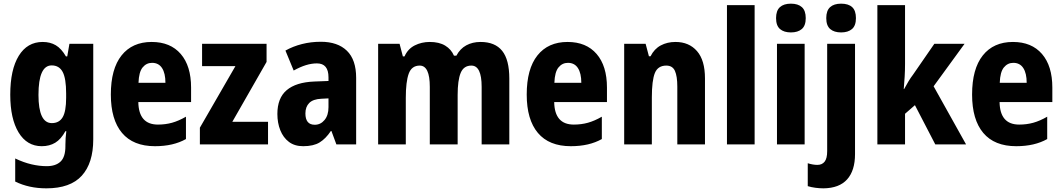

<svg xmlns="http://www.w3.org/2000/svg" viewBox="-20 -788 5797 1048"><path d="M213 -559Q254 -559 284.5 -541Q315 -523 340 -480H347L359 -549H489V-27Q489 102 426.5 171Q364 240 233 240Q138 240 63 203V77Q109 99 152 109Q195 119 235 119Q284 119 310.5 94Q337 69 337 10V3Q337 -35 342 -72H337Q313 -28 281.5 -9Q250 10 208 10Q127 10 81.5 -65Q36 -140 36 -271Q36 -408 82.5 -483.5Q129 -559 213 -559ZM262 -431Q190 -431 190 -270Q190 -116 263 -116Q303 -116 322 -148Q341 -180 341 -254V-278Q341 -360 322 -395.5Q303 -431 262 -431Z M808 -559Q910 -559 966.5 -493.5Q1023 -428 1023 -310V-231H735Q737 -108 842 -108Q883 -108 919 -118Q955 -128 995 -151V-29Q926 10 826 10Q707 10 646 -62.5Q585 -135 585 -272Q585 -412 643.5 -485.5Q702 -559 808 -559ZM810 -445Q779 -445 758.5 -420Q738 -395 736 -336H883Q883 -388 864.5 -416.5Q846 -445 810 -445Z M1443 0H1071V-91L1265 -427H1083V-549H1435V-450L1248 -123H1443Z M1731 -560Q1823 -560 1873.5 -511Q1924 -462 1924 -363V0H1816L1789 -73H1786Q1758 -31 1724.5 -10.5Q1691 10 1635 10Q1588 10 1557 -13.5Q1526 -37 1510 -77Q1494 -117 1494 -166Q1494 -253 1545 -296Q1596 -339 1695 -343L1773 -346V-366Q1773 -442 1710 -442Q1681 -442 1650 -432.5Q1619 -423 1583 -403L1538 -512Q1579 -535 1628 -547.5Q1677 -560 1731 -560ZM1734 -249Q1689 -247 1668 -226Q1647 -205 1647 -169Q1647 -107 1698 -107Q1730 -107 1751.5 -133Q1773 -159 1773 -203V-251Z M2603 -559Q2682 -559 2721 -510.5Q2760 -462 2760 -359V0H2609V-314Q2609 -430 2553 -430Q2511 -430 2494.5 -390Q2478 -350 2478 -270V0H2326V-314Q2326 -430 2271 -430Q2227 -430 2211 -386Q2195 -342 2195 -254V0H2044V-549H2161L2179 -480H2188Q2206 -521 2243.5 -540Q2281 -559 2326 -559Q2377 -559 2410 -539Q2443 -519 2458 -484H2471Q2491 -522 2525 -540.5Q2559 -559 2603 -559Z M3078 -559Q3180 -559 3236.5 -493.5Q3293 -428 3293 -310V-231H3005Q3007 -108 3112 -108Q3153 -108 3189 -118Q3225 -128 3265 -151V-29Q3196 10 3096 10Q2977 10 2916 -62.5Q2855 -135 2855 -272Q2855 -412 2913.5 -485.5Q2972 -559 3078 -559ZM3080 -445Q3049 -445 3028.5 -420Q3008 -395 3006 -336H3153Q3153 -388 3134.5 -416.5Q3116 -445 3080 -445Z M3667 -559Q3741 -559 3784.5 -509Q3828 -459 3828 -360V0H3677V-315Q3677 -372 3664 -401Q3651 -430 3617 -430Q3571 -430 3554.5 -389.5Q3538 -349 3538 -256V0H3387V-549H3504L3522 -481H3531Q3551 -521 3586.5 -540Q3622 -559 3667 -559Z M4099 0H3948V-760H4099Z M4297 -768Q4336 -768 4357 -749Q4378 -730 4378 -689Q4378 -648 4356.5 -629.5Q4335 -611 4297 -611Q4259 -611 4237.5 -629.5Q4216 -648 4216 -689Q4216 -730 4237 -749Q4258 -768 4297 -768ZM4372 -549V0H4221V-549Z M4490 -689Q4490 -730 4511 -749Q4532 -768 4571 -768Q4611 -768 4631.5 -749Q4652 -730 4652 -689Q4652 -648 4630.5 -629.5Q4609 -611 4571 -611Q4533 -611 4511.5 -629.5Q4490 -648 4490 -689ZM4475 240Q4454 240 4431 237Q4408 234 4389 228V103Q4417 112 4442 112Q4467 112 4481 94.5Q4495 77 4495 37V-549H4647V53Q4647 143 4604 191Q4561 239 4475 240Z M4920 -440Q4920 -404 4918 -370.5Q4916 -337 4913 -302H4915Q4928 -326 4939.5 -345Q4951 -364 4964 -381L5080 -549H5245L5076 -317L5253 0H5085L4974 -214L4920 -167V0H4769V-760H4920Z M5509 -559Q5611 -559 5667.5 -493.5Q5724 -428 5724 -310V-231H5436Q5438 -108 5543 -108Q5584 -108 5620 -118Q5656 -128 5696 -151V-29Q5627 10 5527 10Q5408 10 5347 -62.5Q5286 -135 5286 -272Q5286 -412 5344.5 -485.5Q5403 -559 5509 -559ZM5511 -445Q5480 -445 5459.5 -420Q5439 -395 5437 -336H5584Q5584 -388 5565.5 -416.5Q5547 -445 5511 -445Z"/></svg>

Font: Noto Sans Kannada Condensed ExtraBold
Style: Regular
Weight: 800
Width: 3
Designer: Jelle Bosma - Monotype Design Team
Foundry: Monotype Imaging Inc.
Version: Version 2.005; ttfautohint (v1.8.4.7-5d5b)